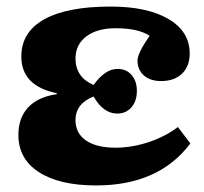

<svg xmlns="http://www.w3.org/2000/svg" viewBox="-20 -551 623 585"><path d="M273 14Q161 14 98.5 -26.5Q36 -67 36 -140Q36 -192 66 -224Q96 -256 153 -264V-267Q45 -289 45 -379Q45 -453 114.5 -492Q184 -531 317 -531Q429 -531 493.5 -493Q558 -455 558 -388Q558 -349 534.5 -326.5Q511 -304 471 -304Q438 -304 418.5 -321Q399 -338 399 -367Q399 -389 436 -442Q401 -465 332 -465Q276 -465 243 -440Q210 -415 210 -373Q210 -316 265 -292Q300 -341 338 -341Q365 -341 381 -322.5Q397 -304 397 -274Q397 -243 380.5 -224Q364 -205 337 -205Q295 -205 265 -257Q210 -235 210 -185Q210 -145 242 -123Q274 -101 332 -101Q382 -101 433 -118Q484 -135 522 -164L560 -114Q464 14 273 14Z"/></svg>

Font: Literata 36pt ExtraBold
Style: Regular
Weight: 800
Designer: Latin by Veronika Burian and Jose Scaglione. Greek by Irene Vlachou. Cyrillic by Vera Evstafieva.
Foundry: TypeTogether
Version: Version 3.002